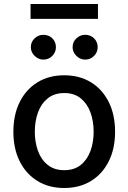

<svg xmlns="http://www.w3.org/2000/svg" viewBox="-20 -929 642 960"><path d="M301.1 11Q224.4 11 167.3 -24.1Q110.1 -59.3 78.5 -122.5Q46.9 -185.7 46.9 -270.2Q46.9 -355.1 78.5 -418.7Q110.1 -482.2 167.3 -517.4Q224.4 -552.6 301.1 -552.6Q377.8 -552.6 435 -517.4Q492.2 -482.2 523.8 -418.7Q555.4 -355.1 555.4 -270.2Q555.4 -185.7 523.8 -122.5Q492.2 -59.3 435 -24.1Q377.8 11 301.1 11ZM301.5 -78.1Q351.2 -78.1 383.9 -104.4Q416.5 -130.7 432.4 -174.4Q448.2 -218 448.2 -270.6Q448.2 -322.8 432.4 -366.7Q416.5 -410.5 383.9 -437.1Q351.2 -463.8 301.5 -463.8Q251.4 -463.8 218.6 -437.1Q185.7 -410.5 169.9 -366.7Q154.1 -322.8 154.1 -270.6Q154.1 -218 169.9 -174.4Q185.7 -130.7 218.6 -104.4Q251.4 -78.1 301.5 -78.1ZM197.1 -631Q171.9 -631 153.1 -649.7Q134.2 -668.3 134.2 -692.8Q134.2 -719.5 153.1 -737.2Q171.9 -755 197.1 -755Q223.7 -755 241.7 -737.2Q259.6 -719.5 259.6 -692.8Q259.6 -668.3 241.7 -649.7Q223.7 -631 197.1 -631ZM405.9 -631Q380.7 -631 361.9 -649.7Q343 -668.3 343 -692.8Q343 -719.5 361.9 -737.2Q380.7 -755 405.9 -755Q432.5 -755 450.5 -737.2Q468.4 -719.5 468.4 -692.8Q468.4 -668.3 450.5 -649.7Q432.5 -631 405.9 -631ZM469.8 -909.1V-834.5H132.8V-909.1Z"/></svg>

Font: InterMG Medium
Style: Regular
Weight: 500
Designer: Rasmus Andersson
Foundry: rsms
Version: Version 3.019;December 26, 2023;FontCreator 15.0.0.2955 64-b